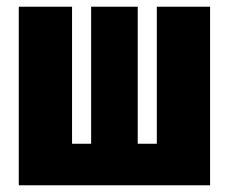

<svg xmlns="http://www.w3.org/2000/svg" viewBox="-20 -553 683 573"><path d="M607 0H36V-533H195V-124H252V-533H391V-124H448V-533H607Z"/></svg>

Font: Fira Sans Compressed ExtraBold
Style: Regular
Weight: 800
Width: 1
Designer: bBox Type GmbH & Carrois Corporate GbR & Edenspiekermann AG
Foundry: bBox Type GmbH & Carrois Corporate GbR & Edenspiekermann AG
Version: Version 4.301